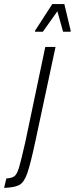

<svg xmlns="http://www.w3.org/2000/svg" viewBox="-79 -917 365 937"><path d="M45 -226 142 -688H192L95 -234Q70 -117 54.5 -72.5Q39 -28 16.5 -15Q-6 -2 -59 0L-48 -46Q-20 -48 -8 -57.5Q4 -67 14 -100Q24 -133 45 -226ZM92 -762V-767L176 -897H235L266 -767L265 -762H229L201 -862L130 -762Z"/></svg>

Font: Saira Ultra Condensed Light
Style: Italic
Weight: 300
Width: 1
Italic angle: -12°
Designer: Hector Gatti with collaboration of the Omnibus-Type team
Foundry: Omnibus-Type
Version: Version 1.001; ttfautohint (v1.8)